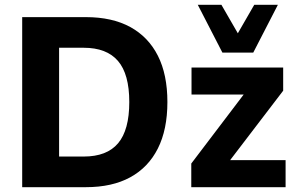

<svg xmlns="http://www.w3.org/2000/svg" viewBox="-20 -776 1235 796"><path d="M72 0V-705H336Q445 -705 520 -664Q595 -623 634.5 -545Q674 -467 674 -353Q674 -239 634.5 -160.5Q595 -82 520 -41Q445 0 336 0ZM225 -127H327Q423 -127 469.5 -182Q516 -237 516 -353Q516 -469 469 -523.5Q422 -578 327 -578H225ZM773 0V-98L1019 -422L1018 -384H774V-496H1154V-400L905 -74V-112H1164V0ZM902 -558 800 -756H898L966 -638L1034 -756H1132L1030 -558Z"/></svg>

Font: Nunito Sans 10pt SemiCondensed ExtraBold
Style: Regular
Weight: 800
Width: 4
Designer: Vernon Adams
Foundry: Vernon Adams
Version: Version 3.101;gftools[0.9.27]